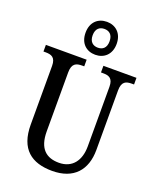

<svg xmlns="http://www.w3.org/2000/svg" viewBox="-176 -1082 978 1195"><g transform="rotate(20 313.0 -484.5)"><path d="M322 -761C379 -761 425 -799 425 -870C425 -941 379 -979 322 -979C264 -979 219 -941 219 -870C219 -799 264 -761 322 -761ZM322 -808C292 -808 266 -825 266 -870C266 -915 292 -932 322 -932C353 -932 378 -915 378 -870C378 -825 353 -808 322 -808ZM317 10C460 10 532 -74 532 -207V-600C532 -661 560 -670 599 -670H613V-714H394V-670H407C446 -670 474 -661 474 -604V-209C474 -116 428 -52 339 -52C257 -52 202 -94 202 -210V-600C202 -661 231 -670 270 -670H283V-714H13V-670H27C65 -670 94 -661 94 -604V-216C94 -53 181 10 317 10Z"/></g></svg>

Font: Noto Serif Condensed Medium
Style: Regular
Weight: 500
Width: 3
Designer: Monotype Design Team
Foundry: Monotype Imaging Inc.
Version: Version 2.015